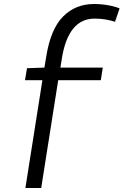

<svg xmlns="http://www.w3.org/2000/svg" viewBox="-20 -730 637 960"><path d="M271 -329 186 210H107L192 -329H105L115 -389L202 -392L211 -446Q233 -585 295.5 -647.5Q358 -710 450 -710Q485 -710 519.5 -704Q554 -698 578 -688L555 -621Q534 -628 508.5 -632.5Q483 -637 453 -637Q321 -637 289 -436L282 -392H494L484 -329Z"/></svg>

Font: Georama
Style: Italic
Weight: 400
Italic angle: -9°
Designer: Jean-Baptiste Levee
Foundry: Production Type
Version: Version 1.000